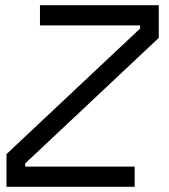

<svg xmlns="http://www.w3.org/2000/svg" viewBox="-20 -720 652 740"><path d="M5 0V-126L520 -610V-622H134V-700H592V-574L77 -90V-78H499V0Z"/></svg>

Font: Space Mono
Style: Italic
Weight: 400
Italic angle: -12°
Monospace: yes
Designer: Colophon Foundry + Benjamin Critton
Foundry: Colophon Foundry & Benjamin Critton
Version: Version 1.003; ttfautohint (v1.8.4.7-5d5b)